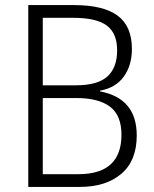

<svg xmlns="http://www.w3.org/2000/svg" viewBox="-20 -734 606 754"><path d="M271 -714Q386 -714 442 -672.5Q498 -631 498 -542Q498 -477 466 -433Q434 -389 373 -378V-375Q517 -348 517 -202Q517 -103 456.5 -51.5Q396 0 294 0H91V-714ZM278 -399Q363 -399 401.5 -433.5Q440 -468 440 -537Q440 -603 399.5 -633.5Q359 -664 268 -664H148V-399ZM148 -349V-50H288Q457 -50 457 -205Q457 -281 412 -315Q367 -349 280 -349Z"/></svg>

Font: Noto Sans Kannada SemiCondensed Light
Style: Regular
Weight: 300
Width: 4
Designer: Jelle Bosma - Monotype Design Team
Foundry: Monotype Imaging Inc.
Version: Version 2.005; ttfautohint (v1.8.4.7-5d5b)